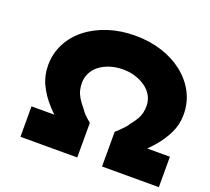

<svg xmlns="http://www.w3.org/2000/svg" viewBox="-122 -872 1120 1026"><g transform="rotate(20 438.0 -359.0)"><path d="M89 0V-173H315L264 -132Q222 -167 183.5 -209.5Q145 -252 121 -302Q97 -352 97 -410Q97 -477 126 -533.5Q155 -590 207 -631Q259 -672 329.5 -695Q400 -718 482 -718Q564 -718 634 -695.5Q704 -673 756.5 -631.5Q809 -590 838.5 -533.5Q868 -477 868 -409Q868 -352 843.5 -302Q819 -252 781 -209Q743 -166 701 -132L650 -173H876V0H553V-197Q564 -207 575.5 -218Q587 -229 598 -241Q609 -253 616 -265Q635 -288 646 -307Q657 -326 661.5 -345Q666 -364 666 -384Q666 -415 652 -441Q638 -467 613 -485.5Q588 -504 555 -515Q522 -526 482 -526Q444 -526 410 -515.5Q376 -505 351 -486Q326 -467 312.5 -440.5Q299 -414 299 -384Q299 -363 303.5 -343.5Q308 -324 320 -303.5Q332 -283 351 -261Q358 -250 365.5 -241Q373 -232 380.5 -224.5Q388 -217 396.5 -210Q405 -203 412 -197V0Z"/></g></svg>

Font: Lexend Giga ExtraBold
Style: Regular
Weight: 800
Designer: Bonnie Shaver-Troup, Thomas Jockin
Foundry: Lexend
Version: Version 1.007